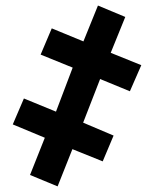

<svg xmlns="http://www.w3.org/2000/svg" viewBox="-20 -661 551 690"><path d="M332 -641.1 430.2 -600.1 377.9 -471.2 487.8 -426.8 446.8 -333 339.8 -377 278.8 -220.2 388.2 -173.8 349.1 -81.1 240.2 -125 187 8.8 87.9 -32.2 141.1 -166 25.9 -213.9 65.9 -307.1 181.2 -259.8 241.2 -418 126 -464.8 166 -559.1 279.8 -512.2Z"/></svg>

Font: Open Sans Condensed
Style: Regular
Weight: 400
Width: 3
Designer: Monotype Design Team
Foundry: Monotype Imaging Inc.
Version: Version 3.000